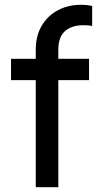

<svg xmlns="http://www.w3.org/2000/svg" viewBox="-20 -780 437 800"><path d="M129 -446H26V-535H129V-573Q129 -631 154 -673Q179 -715 221.5 -737.5Q264 -760 317 -760Q344 -760 364 -755V-672Q349 -675 328 -675Q279 -675 251 -650.5Q223 -626 223 -573V-535H351V-446H223V0H129Z"/></svg>

Font: Eudoxus Sans Medium
Style: Regular
Weight: 500
Designer: Stijn de Vries
Foundry: tokotype
Version: Version 2.005